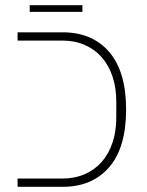

<svg xmlns="http://www.w3.org/2000/svg" viewBox="-20 -723 570 743"><path d="M48 -32H220Q269 -32 308 -49Q347 -66 374 -97Q401 -128 415.5 -171.5Q430 -215 430 -268V-330Q430 -383 415.5 -426.5Q401 -470 374 -501Q347 -532 308 -549Q269 -566 220 -566H48V-598H222Q337 -598 402.5 -522Q468 -446 468 -299Q468 -152 402.5 -76Q337 0 222 0H48ZM95 -703H299V-677H95Z"/></svg>

Font: IBM Plex Sans Hebrew ExtLt
Style: Regular
Weight: 200
Designer: Mike Abbink, Paul van der Laan, Pieter van Rosmalen, Yanek Iontef
Foundry: Bold Monday
Version: Version 1.3